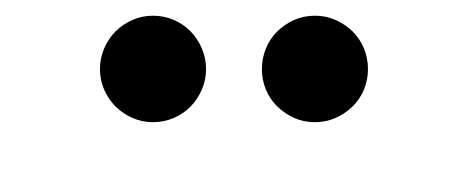

<svg xmlns="http://www.w3.org/2000/svg" viewBox="-20 -718 590 242"><path d="M239.7 -630.9Q239.7 -617.2 234.4 -605Q229 -592.8 220.2 -583.7Q211.4 -574.7 199 -569.3Q186.5 -564 172.9 -564Q159.2 -564 147 -569.3Q134.8 -574.7 125.7 -583.7Q116.7 -592.8 111.3 -605Q106 -617.2 106 -630.9Q106 -644.5 111.3 -657Q116.7 -669.4 125.7 -678.5Q134.8 -687.5 147 -692.9Q159.2 -698.2 172.9 -698.2Q186.5 -698.2 199 -692.9Q211.4 -687.5 220.2 -678.5Q229 -669.4 234.4 -657Q239.7 -644.5 239.7 -630.9ZM443.8 -630.9Q443.8 -617.2 438.7 -605Q433.6 -592.8 424.3 -583.7Q415 -574.7 402.8 -569.3Q390.6 -564 377 -564Q362.8 -564 350.8 -569.3Q338.9 -574.7 329.6 -583.7Q320.3 -592.8 315.2 -605Q310.1 -617.2 310.1 -630.9Q310.1 -644.5 315.2 -657Q320.3 -669.4 329.6 -678.5Q338.9 -687.5 350.8 -692.9Q362.8 -698.2 377 -698.2Q390.6 -698.2 402.8 -692.9Q415 -687.5 424.3 -678.5Q433.6 -669.4 438.7 -657Q443.8 -644.5 443.8 -630.9ZM0 -496.1Z"/></svg>

Font: Code New Roman
Style: Bold
Weight: 700
Monospace: yes
Designer: Sam Radian
Foundry: Code New Roman
Version: Version 1.508 October 19, 2014